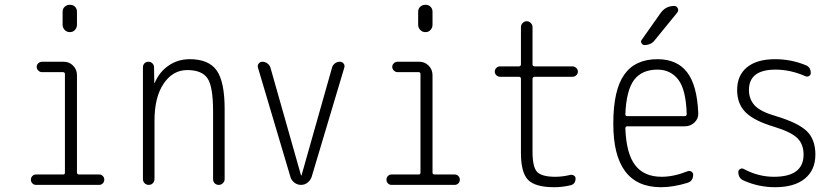

<svg xmlns="http://www.w3.org/2000/svg" viewBox="-20 -780 3540 810"><path d="M131.8 0Q123 0 116.7 -6.3Q110.4 -12.7 110.4 -22Q110.4 -31.2 116.7 -37.6Q123 -43.9 131.8 -43.9H246.1Q253.9 -43.9 253.9 -51.8V-466.8Q253.9 -475.6 246.1 -475.6H157.2Q148.4 -475.6 141.6 -482.4Q134.8 -489.3 134.8 -498Q134.8 -506.8 141.6 -513.2Q148.4 -519.5 157.2 -519.5H249Q272.5 -519.5 288.6 -502.9Q304.7 -486.3 304.7 -462.9V-51.8Q304.7 -43.9 314.5 -43.9H398.4Q407.2 -43.9 413.6 -37.6Q419.9 -31.2 419.9 -22Q419.9 -12.7 413.6 -6.3Q407.2 0 398.4 0ZM244.1 -730.5Q244.1 -743.2 252.9 -751.5Q261.7 -759.8 274.9 -759.8Q288.1 -759.8 296.4 -751.5Q304.7 -743.2 304.7 -730.5V-675.8Q304.7 -663.1 296.4 -653.8Q288.1 -644.5 274.9 -644.5Q261.7 -644.5 252.9 -653.8Q244.1 -663.1 244.1 -675.8Z M607.4 0Q597.7 0 590.3 -6.8Q583 -13.7 583 -25.4V-496.1Q583 -505.9 589.4 -512.7Q595.7 -519.5 606 -519.5Q616.2 -519.5 623 -512.7Q629.9 -505.9 629.9 -496.1L630.9 -430.7Q630.9 -429.7 631.8 -429.7Q632.8 -429.7 632.8 -430.7Q652.3 -476.6 691.4 -503.4Q730.5 -530.3 780.3 -530.3Q860.4 -530.3 894 -482.9Q927.7 -435.5 927.7 -320.3V-24.4Q927.7 -14.6 920.4 -7.3Q913.1 0 902.8 0Q892.6 0 885.7 -6.8Q878.9 -13.7 878.9 -24.4V-310.5Q878.9 -416 855 -450.2Q831.1 -484.4 770 -484.4Q709 -484.4 670.4 -427.2Q631.8 -370.1 631.8 -271.5V-25.4Q631.8 -14.6 625 -7.3Q618.2 0 607.4 0Z M1205.1 -34.2 1068.4 -494.1Q1065.4 -503.9 1071.3 -511.7Q1077.1 -519.5 1086.9 -519.5Q1098.6 -519.5 1108.4 -512.2Q1118.2 -504.9 1121.1 -494.1L1250 -40H1251H1252L1380.9 -495.1Q1383.8 -505.9 1393.1 -512.7Q1402.3 -519.5 1414.1 -519.5Q1423.8 -519.5 1429.7 -511.7Q1435.5 -503.9 1432.6 -495.1L1294.9 -34.2Q1290 -19.5 1277.8 -9.8Q1265.6 0 1250 0Q1234.4 0 1221.7 -9.8Q1209 -19.5 1205.1 -34.2Z M1631.8 0Q1623 0 1616.7 -6.3Q1610.4 -12.7 1610.4 -22Q1610.4 -31.2 1616.7 -37.6Q1623 -43.9 1631.8 -43.9H1746.1Q1753.9 -43.9 1753.9 -51.8V-466.8Q1753.9 -475.6 1746.1 -475.6H1657.2Q1648.4 -475.6 1641.6 -482.4Q1634.8 -489.3 1634.8 -498Q1634.8 -506.8 1641.6 -513.2Q1648.4 -519.5 1657.2 -519.5H1749Q1772.5 -519.5 1788.6 -502.9Q1804.7 -486.3 1804.7 -462.9V-51.8Q1804.7 -43.9 1814.5 -43.9H1898.4Q1907.2 -43.9 1913.6 -37.6Q1919.9 -31.2 1919.9 -22Q1919.9 -12.7 1913.6 -6.3Q1907.2 0 1898.4 0ZM1744.1 -730.5Q1744.1 -743.2 1752.9 -751.5Q1761.7 -759.8 1774.9 -759.8Q1788.1 -759.8 1796.4 -751.5Q1804.7 -743.2 1804.7 -730.5V-675.8Q1804.7 -663.1 1796.4 -653.8Q1788.1 -644.5 1774.9 -644.5Q1761.7 -644.5 1752.9 -653.8Q1744.1 -663.1 1744.1 -675.8Z M2089.8 -456.1Q2081.1 -456.1 2074.2 -462.4Q2067.4 -468.8 2067.4 -478Q2067.4 -487.3 2074.2 -493.7Q2081.1 -500 2089.8 -500H2168.9Q2177.7 -500 2177.7 -508.8V-665Q2177.7 -675.8 2185.1 -683.1Q2192.4 -690.4 2202.1 -690.4Q2211.9 -690.4 2219.2 -683.1Q2226.6 -675.8 2226.6 -665V-508.8Q2226.6 -500 2236.3 -500H2394.5Q2403.3 -500 2410.6 -493.7Q2418 -487.3 2418 -478Q2418 -468.8 2411.1 -462.4Q2404.3 -456.1 2394.5 -456.1H2236.3Q2227.5 -456.1 2226.6 -447.3V-139.6Q2226.6 -75.2 2246.1 -54.7Q2265.6 -34.2 2323.2 -34.2Q2352.5 -34.2 2385.7 -42Q2393.6 -43.9 2400.9 -39.6Q2408.2 -35.2 2408.2 -27.3Q2408.2 -2.9 2385.7 2Q2350.6 9.8 2318.4 9.8Q2238.3 9.8 2208 -21Q2177.7 -51.8 2177.7 -134.8V-447.3Q2177.7 -456.1 2168.9 -456.1Z M2753.9 -486.3Q2687.5 -486.3 2654.8 -442.4Q2622.1 -398.4 2618.2 -297.9Q2618.2 -290 2626 -290H2868.2Q2877 -290 2877 -298.8Q2874 -402.3 2841.3 -444.3Q2808.6 -486.3 2753.9 -486.3ZM2768.6 9.8Q2566.4 9.8 2567.4 -259.8Q2567.4 -399.4 2613.3 -464.8Q2659.2 -530.3 2753.9 -530.3Q2835.9 -530.3 2878.4 -475.6Q2920.9 -420.9 2925.8 -302.7Q2926.8 -279.3 2909.7 -263.2Q2892.6 -247.1 2869.1 -247.1H2626Q2618.2 -247.1 2618.2 -238.3Q2622.1 -131.8 2659.7 -83Q2697.3 -34.2 2771.5 -34.2Q2822.3 -34.2 2880.9 -57.6Q2888.7 -60.5 2896.5 -56.2Q2904.3 -51.8 2904.3 -43Q2904.3 -16.6 2880.9 -8.8Q2820.3 9.8 2768.6 9.8ZM2766.6 -724.6Q2788.1 -754.9 2824.2 -754.9Q2835 -754.9 2839.4 -745.1Q2843.8 -735.4 2836.9 -726.6L2742.2 -610.4Q2727.5 -590.8 2699.2 -589.8Q2691.4 -589.8 2686.5 -597.7Q2681.6 -605.5 2687.5 -612.3Z M3246.1 -245.1Q3161.1 -270.5 3125.5 -306.2Q3089.8 -341.8 3089.8 -400.4Q3089.8 -461.9 3131.3 -496.1Q3172.9 -530.3 3250 -530.3Q3316.4 -530.3 3377 -505.9Q3400.4 -498 3400.4 -471.7Q3400.4 -463.9 3393.6 -459.5Q3386.7 -455.1 3378.9 -458Q3315.4 -486.3 3252 -486.3Q3139.6 -486.3 3139.6 -400.4Q3139.6 -361.3 3164.1 -335Q3188.5 -308.6 3253.9 -290Q3347.7 -261.7 3383.8 -226.6Q3419.9 -191.4 3419.9 -127.9Q3419.9 -62.5 3375.5 -26.4Q3331.1 9.8 3250 9.8Q3181.6 9.8 3119.1 -17.6Q3094.7 -27.3 3094.7 -54.7Q3094.7 -62.5 3102.1 -66.9Q3109.4 -71.3 3117.2 -67.4Q3178.7 -34.2 3245.1 -34.2Q3370.1 -34.2 3370.1 -127.9Q3370.1 -171.9 3343.3 -197.8Q3316.4 -223.6 3246.1 -245.1Z"/></svg>

Font: Rounded Mgen+ 2m light
Style: Regular
Weight: 200
Designer: [Source Han Sans]
Ryoko NISHIZUKA  (kana & ideographs); Paul D. Hunt (Latin, Greek & Cyrillic); Wenlong ZHANG  (bopomofo
Version: Version 1.059.20150602